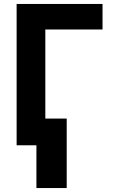

<svg xmlns="http://www.w3.org/2000/svg" viewBox="-20 -734 570 970"><path d="M64 0H164V216H317V-135H209V-585H498V-714H64Z"/></svg>

Font: Noto Sans Mono Condensed ExtraBold
Style: Regular
Weight: 800
Width: 3
Designer: Monotype Design Team
Foundry: Monotype Imaging Inc.
Version: Version 2.014